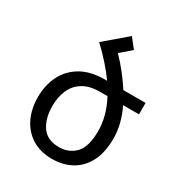

<svg xmlns="http://www.w3.org/2000/svg" viewBox="-183 -892 956 1026"><g transform="rotate(30 294.5 -379.0)"><path d="M195.8 -654.8 331.1 -770 377.9 -710.9 312 -653.8Q349.1 -615.2 380.1 -575.7Q411.1 -536.1 436 -497.1H573.2V-426.8H475.1Q497.1 -381.8 508.5 -336.4Q520 -291 520 -246.1Q520 -160.2 490 -102.5Q460 -44.9 408 -16.4Q356 12.2 289.1 12.2Q216.8 12.2 165.3 -19.8Q113.8 -51.8 86.4 -108.4Q59.1 -165 59.1 -237.8Q59.1 -309.1 87.6 -367.9Q116.2 -426.8 175 -461.9Q233.9 -497.1 326.2 -497.1H335.9Q308.1 -536.1 272.9 -575.7Q237.8 -615.2 195.8 -654.8ZM331.1 -426.8Q269 -426.8 228.5 -401.9Q188 -377 168.9 -333.5Q149.9 -290 149.9 -233.9Q149.9 -158.2 183.3 -109.6Q216.8 -61 289.1 -61Q351.1 -61 390.1 -102.1Q429.2 -143.1 429.2 -240.2Q429.2 -332 378.9 -426.8Z"/></g></svg>

Font: Kurinto Seri
Style: Regular
Weight: 400
Designer: Kurinto was developed by Clint Goss from a range of fonts that are compatible with the SIL Open Font License Version 1.1
Foundry: Clinton F. Goss
Version: Version 2.196; July 25, 2020